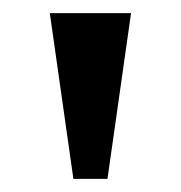

<svg xmlns="http://www.w3.org/2000/svg" viewBox="-20 -734 276 293"><path d="M92 -461H144L180 -714H56Z"/></svg>

Font: Noto Serif Georgian Condensed SemiBold
Style: Regular
Weight: 600
Width: 3
Designer: Monotype Design Team, Akaki Razmadze
Foundry: Google LLC
Version: Version 2.003